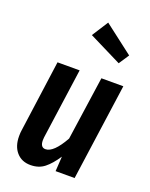

<svg xmlns="http://www.w3.org/2000/svg" viewBox="-153 -891 773 987"><g transform="rotate(20 234.0 -397.5)"><path d="M33 -105Q33 -125 35 -136L89 -529H210L156 -143Q155 -137 155 -127Q155 -88 183 -88Q227 -88 279 -181L329 -529H449L375 0H271L276 -81Q245 -34 214 -9.5Q183 15 138 15Q90 15 61.5 -17.5Q33 -50 33 -105ZM264 -810 423 -688 386 -632 207 -721Z"/></g></svg>

Font: Fira Sans Extra Condensed Medium
Style: Italic
Weight: 500
Width: 3
Italic angle: -8°
Designer: Carrois Corporate & Edenspiekermann AG
Foundry: Carrois Corporate GbR & Edenspiekermann AG
Version: Version 4.203